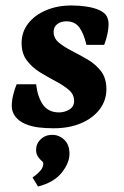

<svg xmlns="http://www.w3.org/2000/svg" viewBox="-20 -456 452 702"><path d="M176 13Q148 13 122 10Q96 7 72 -3Q49 -13 36 -30Q23 -47 23 -69Q23 -89 29 -112Q35 -135 41 -148H112Q118 -99 138 -72Q158 -45 196 -45Q216 -45 233.5 -55.5Q251 -66 251 -87Q251 -111 231.5 -127.5Q212 -144 183.5 -159Q155 -174 126.5 -191.5Q98 -209 78.5 -234.5Q59 -260 59 -299Q59 -339 83 -370Q107 -401 148.5 -418.5Q190 -436 241 -436Q270 -436 296 -432Q322 -428 341 -420Q363 -410 370 -397Q377 -384 377 -367Q377 -353 373 -333Q369 -313 361 -292H296Q286 -335 269.5 -356.5Q253 -378 223 -378Q202 -378 189 -367.5Q176 -357 176 -340Q176 -316 195.5 -300Q215 -284 243.5 -269.5Q272 -255 301 -238Q330 -221 349.5 -195.5Q369 -170 369 -130Q369 -89 344.5 -56.5Q320 -24 276.5 -5.5Q233 13 176 13ZM119 226 99 193Q111 185 124 172Q137 159 138 146Q139 138 135.5 135Q132 132 128 128Q121 121 116.5 112.5Q112 104 112 92Q112 69 129 53Q146 37 171 37Q196 37 215 55Q234 73 234 106Q234 140 205.5 175.5Q177 211 119 226Z"/></svg>

Font: Rasa
Style: Bold Italic
Weight: 700
Italic angle: -7.10001°
Designer: Anna Giedrys (Yrsa+Rasa design), David Brezina (Yrsa art-direction, Rasa art-direction, design)
Foundry: Rosetta Type Foundry
Version: Version 2.004